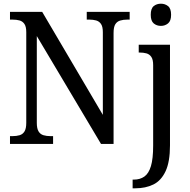

<svg xmlns="http://www.w3.org/2000/svg" viewBox="-20 -778 1027 1038"><path d="M34 0V-42H47Q69 -42 86 -47Q103 -52 112.5 -67.5Q122 -83 122 -114V-604Q122 -634 112 -648.5Q102 -663 85.5 -667.5Q69 -672 48 -672H34V-714H208L536 -157V-604Q536 -634 526 -648.5Q516 -663 499.5 -667.5Q483 -672 463 -672H449V-714H681V-672H668Q647 -672 630 -667Q613 -662 603.5 -647Q594 -632 594 -600V0H526L179 -583V-114Q179 -83 188.5 -67.5Q198 -52 215 -47Q232 -42 253 -42H267V0ZM697 240V193H704Q737 193 760.5 176.5Q784 160 796 120Q808 80 808 9V-426Q808 -456 798 -470.5Q788 -485 771.5 -489.5Q755 -494 734 -494H730V-536H899V8Q899 97 875 148Q851 199 809 219.5Q767 240 712 240ZM850 -638Q827 -638 811 -651.5Q795 -665 795 -698Q795 -732 811 -745Q827 -758 850 -758Q872 -758 888.5 -745Q905 -732 905 -698Q905 -665 888.5 -651.5Q872 -638 850 -638Z"/></svg>

Font: Noto Serif SemiCondensed
Style: Regular
Weight: 400
Width: 4
Designer: Monotype Design Team
Foundry: Monotype Imaging Inc.
Version: Version 2.013